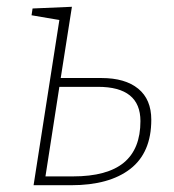

<svg xmlns="http://www.w3.org/2000/svg" viewBox="-20 -546 514 566"><path d="M279 -316Q349 -316 387.5 -284.5Q426 -253 426 -193Q426 -96 364 -48Q302 0 190 0H79L155 -487L73 -501L76 -521L192 -526L159 -316ZM195 -26Q296 -26 345 -66.5Q394 -107 394 -189Q394 -290 269 -290H155L114 -26Z"/></svg>

Font: Bitter Pro ExtraLight
Style: Italic
Weight: 275
Italic angle: -9°
Designer: Sol Matas, and Bitter project Authors
Foundry: Sol Matas
Version: Version 1.010